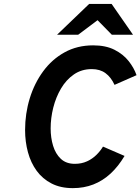

<svg xmlns="http://www.w3.org/2000/svg" viewBox="-20 -941 711 972"><path d="M348.6 11.4Q286.6 11.4 241 -12.1Q195.4 -35.5 165.7 -76.2Q135.9 -117 121.5 -170.2Q107 -223.4 107 -282.6Q107 -365.9 130.5 -442.6Q154 -519.4 198.6 -580.1Q243.2 -640.9 307.1 -676.1Q371 -711.4 451.6 -711.4Q515.4 -711.4 559.6 -689Q603.9 -666.5 631.2 -631.9Q658.6 -597.2 671.2 -560.4L559.8 -511.4Q542.1 -550.1 514 -570.7Q486 -591.2 444.8 -591.2Q393.2 -591.2 354.1 -564.2Q315.1 -537.3 289 -493Q262.9 -448.8 249.6 -395.9Q236.4 -342.9 236.4 -290.6Q236.4 -243.8 248.8 -202.9Q261.2 -162.1 288.1 -136.8Q315 -111.6 358.8 -111.6Q393 -111.6 420.4 -124.2Q447.9 -136.9 468.1 -156.9Q488.3 -176.8 501.4 -198.8L610.6 -151.6Q578.8 -98.3 539.5 -62Q500.1 -25.7 452.5 -7.1Q404.9 11.4 348.6 11.4ZM268.7 -765 431.3 -921H545.1L653.5 -765H546.3L473.9 -838.8L375.5 -765Z"/></svg>

Font: Overpass
Style: Italic
Weight: 400
Italic angle: -10°
Designer: Delve Withrington, Dave Bailey, Thomas Jockin
Foundry: Delve Fonts LLC
Version: Version 4.000